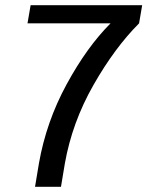

<svg xmlns="http://www.w3.org/2000/svg" viewBox="-20 -720 568 740"><path d="M115 0 130 -90Q158 -250 236.5 -394.5Q315 -539 406 -630H86L98 -700H528L516 -630Q422 -536 340 -392Q258 -248 230 -90L215 0Z"/></svg>

Font: Scada
Style: Italic
Weight: 400
Italic angle: -10°
Designer: Jovanny Lemonad
Foundry: Jovanny Lemonad
Version: Version 4.100;PS 004.100;hotconv 1.0.88;makeotf.lib2.5.64775